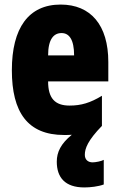

<svg xmlns="http://www.w3.org/2000/svg" viewBox="-20 -582 522 842"><path d="M352 97C352 69 365 34 427 -30V-162C376 -131 336 -119 285 -119C221 -119 191 -151 191 -225H455V-310C455 -472 378 -562 246 -562C105 -562 32 -459 32 -274C32 -90 101 10 261 10C273 10 284 10 295 9C247 48 229 85 229 127C229 196 265 240 350 240C376 240 411 236 435 227V119C425 125 399 130 386 130C367 130 352 119 352 97ZM250 -437C283 -437 305 -409 305 -339H191C191 -411 216 -437 250 -437Z"/></svg>

Font: Noto Sans Georgian ExtraCondensed Black
Style: Regular
Weight: 900
Width: 2
Designer: Monotype Design Team, Akaki Razmadze
Foundry: Google LLC
Version: Version 2.005